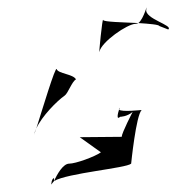

<svg xmlns="http://www.w3.org/2000/svg" viewBox="-20 -561 467 508"><path d="M70 -204C70 -204 71 -208 76 -221C73 -215 71 -209 70 -204ZM76 -221C91 -254 131 -294 151 -308C160 -314 170 -345 181 -351C174 -365 134 -366 130 -378C127 -388 91 -268 76 -221ZM123 -90C119 -88 118 -85 117 -82C114 -66 116 -75 123 -82ZM123 -82C158 -103 314 -116 327 -128C327 -128 340 -257 355 -270C355 -270 301 -264 295 -271C292 -262 287 -242 298 -252C298 -252 316 -252 331 -265C331 -265 302 -209 302 -199L191 -198L247 -158C230 -146 180 -128 163 -128C147 -128 131 -100 123 -82ZM253 -508C251 -517 241 -415 243 -424C248 -450 317 -498 339 -498C341 -498 344 -499 346 -500C304 -502 254 -503 253 -508ZM295 -271C296 -274 297 -276 297 -276C295 -274 294 -272 295 -271ZM346 -500C376 -498 400 -496 402 -492L425 -483C440 -494 362 -511 367 -536C371 -556 361 -511 346 -500Z"/></svg>

Font: Corrode
Style: Ita
Weight: 400
Designer: Mew Too
Version: Version 0.532